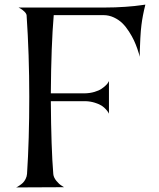

<svg xmlns="http://www.w3.org/2000/svg" viewBox="-20 -820 695 839"><path d="M438 -787.1Q484.4 -787.1 528.6 -790.3Q572.8 -793.5 593.8 -796.9L615.2 -799.8Q603 -751 598.1 -710.9Q595.2 -689 593.3 -654.1Q591.3 -619.1 590.8 -595.7V-571.8Q589.8 -575.7 588.1 -582.3Q586.4 -588.9 579.8 -607.7Q573.2 -626.5 565.2 -643.8Q557.1 -661.1 543.7 -682.1Q530.3 -703.1 514.9 -718.3Q499.5 -733.4 477.8 -743.7Q456.1 -753.9 432.1 -753.9H214.8Q203.6 -622.1 202.1 -412.1H350.1Q373.5 -412.6 393.1 -418.5Q412.6 -424.3 423.8 -432.1Q435.1 -439.9 442.9 -447.5Q450.7 -455.1 453.1 -460.4L456.1 -465.8V-323.2Q455.1 -325.2 453.1 -328.9Q451.2 -332.5 443.4 -341.6Q435.5 -350.6 425 -357.7Q414.6 -364.7 395.5 -370.8Q376.5 -377 354 -377.9H202.1Q203.6 -171.9 212.9 -59.1Q214.4 -44.4 226.1 -30Q237.8 -15.6 249 -8.8L259.8 -2L49.8 -1Q51.8 -1.5 54.7 -2.9Q57.6 -4.4 65.7 -9.8Q73.7 -15.1 80.1 -21.2Q86.4 -27.3 91.8 -37.8Q97.2 -48.3 98.1 -60.1Q107.9 -207.5 107.9 -397Q107.9 -582.5 96.2 -753.9Q94.7 -761.7 85.9 -770Q77.1 -778.3 69.3 -782.7L61 -787.1H92.8H217.8Z"/></svg>

Font: Anticva
Style: Regular
Weight: 400
Version: Version 1.000